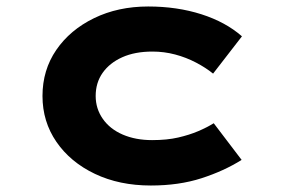

<svg xmlns="http://www.w3.org/2000/svg" viewBox="-20 -562 866 592"><path d="M445 10Q348 10 272.5 -26Q197 -62 154 -124.5Q111 -187 111 -266Q111 -346 153.5 -408Q196 -470 270 -506Q344 -542 437 -542Q526 -542 601 -518Q676 -494 726 -450L637 -335Q615 -353 584.5 -369Q554 -385 520 -394Q486 -403 450 -403Q396 -403 357 -385.5Q318 -368 296.5 -337.5Q275 -307 275 -266Q275 -227 297 -195.5Q319 -164 358.5 -147Q398 -130 449 -130Q495 -130 529.5 -138Q564 -146 591 -157.5Q618 -169 639 -182L725 -69Q671 -35 601.5 -12.5Q532 10 445 10Z"/></svg>

Font: Lexend Tera
Style: Bold
Weight: 700
Designer: Bonnie Shaver-Troup, Thomas Jockin
Foundry: Lexend
Version: Version 1.007